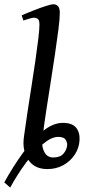

<svg xmlns="http://www.w3.org/2000/svg" viewBox="-52 -762 400 888"><path d="M224.6 -702.1Q224.6 -676.8 218.3 -626.5Q211.9 -576.2 202.4 -512.2Q192.9 -448.2 182.1 -379.9Q171.4 -311.5 161.6 -248.5Q151.9 -185.5 146.5 -139.2Q145.5 -130.4 144.3 -123Q143.1 -115.7 143.1 -107.4Q141.6 -78.1 154.8 -55.9Q168 -33.7 193.8 -33.7Q226.1 -33.7 241 -50.8Q255.9 -67.9 258.3 -87.9Q260.3 -100.6 252.2 -114.7Q244.1 -128.9 217.3 -128.9Q185.5 -128.9 146.7 -95.9Q107.9 -63 68.4 -9.5Q28.8 43.9 -4.9 105.5L-32.2 81.5Q8.3 8.3 53.7 -54.4Q99.1 -117.2 146.2 -155.5Q193.4 -193.8 238.8 -193.8Q281.2 -193.8 299.6 -171.9Q317.9 -149.9 315.9 -113.8Q314 -77.6 293.9 -47.1Q273.9 -16.6 241 1.7Q208 20 167.5 20Q112.8 20 84.7 -15.1Q56.6 -50.3 56.6 -101.1Q56.6 -109.4 57.4 -118.2Q58.1 -127 59.6 -135.7Q65.9 -183.1 75 -242.4Q84 -301.8 93.8 -363.8Q103.5 -425.8 111.8 -482.7Q120.1 -539.6 125.2 -583Q130.4 -626.5 130.4 -647.5Q130.4 -669.9 122.6 -675Q114.7 -680.2 105.5 -680.2Q100.1 -680.2 88.1 -677Q76.2 -673.8 66.2 -670.4Q56.2 -667 56.2 -667L48.3 -690.9Q75.7 -703.1 106 -714.8Q136.2 -726.6 160.6 -734.4Q185.1 -742.2 194.8 -742.2Q208 -742.2 216.3 -733.4Q224.6 -724.6 224.6 -702.1Z"/></svg>

Font: Gentium Book Plus
Style: Italic
Weight: 400
Italic angle: -8°
Designer: Victor Gaultney, Annie Olsen, Iska Routamaa, Becca Hirsbrunner
Foundry: SIL International
Version: Version 6.101